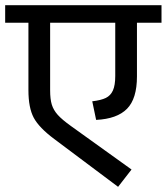

<svg xmlns="http://www.w3.org/2000/svg" viewBox="-40 -709 645 743"><path d="M585 -621H490V-413Q490 -327 451.5 -288Q413 -249 332 -245L317 -317Q351 -321 369.5 -330Q388 -339 397 -359Q406 -379 406 -415V-621H154V-360Q154 -325 160.5 -304Q167 -283 183.5 -264.5Q200 -246 235 -221L469 -53L417 14L170 -171Q111 -215 90.5 -253.5Q70 -292 70 -360V-621H-20V-689H585Z"/></svg>

Font: Fira GO
Style: Regular
Weight: 400
Designer: Carrois Corporate
Foundry: Carrois Corporate GbR
Version: Version 0.300